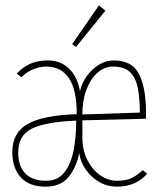

<svg xmlns="http://www.w3.org/2000/svg" viewBox="-20 -688 590 718"><path d="M150 10Q89 10 57.5 -25Q26 -60 26 -119Q26 -192 83.5 -224.5Q141 -257 267 -261Q267 -353 237.5 -396Q208 -439 154 -439Q126 -439 101 -427.5Q76 -416 60 -399L43 -413Q65 -437 93 -449.5Q121 -462 159 -462Q207 -462 238.5 -431Q270 -400 279 -347Q286 -378 305 -404Q324 -430 350 -446Q376 -462 405 -462Q474 -462 500 -411Q526 -360 526 -266V-244L288 -238V-176Q288 -126 307 -89Q326 -52 355.5 -32Q385 -12 418 -12Q455 -12 477 -24.5Q499 -37 514 -52L530 -38Q511 -16 483 -3Q455 10 417 10Q381 10 351 -7.5Q321 -25 301 -53.5Q281 -82 276 -116Q267 -65 237.5 -27.5Q208 10 150 10ZM288 -260 503 -267Q503 -319 495.5 -358Q488 -397 466.5 -418Q445 -439 403 -439Q370 -439 344 -415.5Q318 -392 303 -352Q288 -312 288 -260ZM152 -12Q196 -12 220.5 -43Q245 -74 255 -125Q265 -176 265 -237Q150 -232 99 -207Q48 -182 48 -117Q48 -67 74.5 -39.5Q101 -12 152 -12ZM264 -512 250 -523 350 -668 374 -648Z"/></svg>

Font: Inconsolata SemiExpanded ExtraLight
Style: Regular
Weight: 200
Width: 6
Monospace: yes
Designer: Raph Levien, Cyreal, Brenton Simpson
Foundry: Raph Levien, Cyreal, Google
Version: Version 3.001; ttfautohint (v1.8.2.53-6de2)